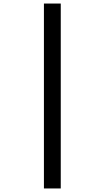

<svg xmlns="http://www.w3.org/2000/svg" viewBox="-20 -886 591 1084"><path d="M228 178H323V-866H228Z"/></svg>

Font: Noto Sans Malayalam UI SemiCondensed SemiBold
Style: Regular
Weight: 600
Width: 4
Designer: Jelle Bosma - Monotype Design Team
Foundry: Monotype Imaging Inc.
Version: Version 2.104